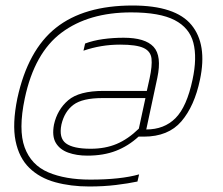

<svg xmlns="http://www.w3.org/2000/svg" viewBox="-20 -545 808 697"><path d="M304 132Q237 132 180.5 116.5Q124 101 86.5 64.5Q49 28 36.5 -33.5Q24 -95 43 -188Q81 -363 183 -444Q285 -525 461 -525Q617 -525 675 -454.5Q733 -384 706 -256Q686 -160 638.5 -104.5Q591 -49 502 -49H483Q446 -15 401 2.5Q356 20 297 20Q258 20 227.5 9Q197 -2 182.5 -26.5Q168 -51 176 -93Q188 -147 227.5 -181Q267 -215 356 -215H513L523 -260Q533 -306 530 -332.5Q527 -359 501 -371Q475 -383 416 -383Q381 -383 348 -377.5Q315 -372 283 -361L289 -387Q318 -398 354 -403Q390 -408 429 -408Q507 -408 537.5 -375Q568 -342 551 -262L511 -75Q576 -75 617 -116Q658 -157 679 -256Q696 -335 682 -389.5Q668 -444 614 -472Q560 -500 456 -500Q302 -500 203.5 -426.5Q105 -353 70 -188Q46 -74 69.5 -10Q93 54 155 80.5Q217 107 308 107Q418 107 485 88L479 114Q446 121 401 126.5Q356 132 304 132ZM309 -5Q362 -5 403.5 -22.5Q445 -40 484 -78L508 -189H352Q279 -189 246.5 -164.5Q214 -140 203 -93Q193 -44 219.5 -24.5Q246 -5 309 -5Z"/></svg>

Font: Kanit Thin
Style: Italic
Weight: 250
Italic angle: -12°
Designer: Katatrad Team
Foundry: CadsonDemak
Version: Version 2.000; ttfautohint (v1.8.3)